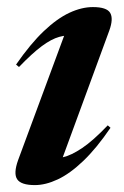

<svg xmlns="http://www.w3.org/2000/svg" viewBox="-20 -524 360 556"><path d="M32.5 -60.5 176.5 -449.5 196.5 -420.5Q174 -423.5 151.5 -417.2Q129 -411 101.2 -390.5Q73.5 -370 35 -330L26.5 -337Q68.5 -397.5 107 -434Q145.5 -470.5 181 -487Q216.5 -503.5 249 -503.5Q289 -503.5 299 -486.8Q309 -470 296.5 -435.5L152 -42L121.5 -66.5Q139.5 -63.5 162.8 -68.8Q186 -74 217.8 -95.2Q249.5 -116.5 292 -161L300 -154Q259.5 -94.5 221 -57.8Q182.5 -21 147.2 -4.5Q112 12 81 12Q41 12 29.8 -4.8Q18.5 -21.5 32.5 -60.5Z"/></svg>

Font: Newsreader 60pt SemiBold
Style: Italic
Weight: 600
Italic angle: -17°
Designer: Hugues Gentile
Foundry: Production Type
Version: Version 1.003